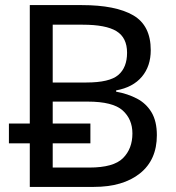

<svg xmlns="http://www.w3.org/2000/svg" viewBox="-20 -734 690 754"><path d="M97 0V-171H15V-249H97V-714H301Q434 -714 503 -674Q572 -634 572 -537Q572 -474 537 -432.5Q502 -391 436 -379V-374Q481 -366 517.5 -347Q554 -328 575 -293Q596 -258 596 -203Q596 -106 529.5 -53Q463 0 348 0ZM187 -410H319Q410 -410 444.5 -439.5Q479 -469 479 -527Q479 -586 437.5 -611.5Q396 -637 305 -637H187ZM187 -76H331Q426 -76 463 -113Q500 -150 500 -210Q500 -266 461.5 -300.5Q423 -335 324 -335H187V-249H335V-171H187Z"/></svg>

Font: Noto Sans
Style: Regular
Weight: 400
Designer: Monotype Design Team
Foundry: Monotype Imaging Inc.
Version: Version 1.902